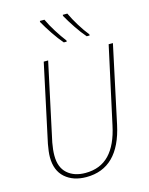

<svg xmlns="http://www.w3.org/2000/svg" viewBox="-139 -1038 878 1134"><g transform="rotate(-15 300.5 -471.0)"><path d="M246 10Q166 10 116.5 -33.5Q67 -77 67 -159Q67 -176 69.5 -196Q72 -216 76 -238L178 -714H205L103 -239Q95 -196 95 -161Q95 -89 136.5 -52Q178 -15 247 -15Q338 -15 393.5 -73Q449 -131 473 -246L575 -714H601L500 -242Q446 10 246 10ZM462 -793Q435 -824 406.5 -866.5Q378 -909 358 -945V-952H386Q403 -915 429 -873Q455 -831 480 -800V-793ZM322 -793Q295 -824 266.5 -866.5Q238 -909 218 -945V-952H246Q263 -915 289.5 -873Q316 -831 340 -800V-793Z"/></g></svg>

Font: Noto Sans SemiCondensed Thin
Style: Italic
Weight: 100
Width: 4
Italic angle: -12°
Designer: Monotype Design Team
Foundry: Monotype Imaging Inc.
Version: Version 2.013; ttfautohint (v1.8.4.7-5d5b)